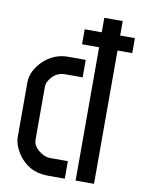

<svg xmlns="http://www.w3.org/2000/svg" viewBox="-80 -746 598 802"><g transform="rotate(10 219.0 -345.0)"><path d="M27.3 -137.7V-368.2Q27.3 -418 72.3 -461.9Q117.2 -503.9 175.8 -503.9H251V-429.7H176.8Q136.7 -429.7 113.3 -394.5Q102.5 -378.9 102.5 -364.3V-139.6Q102.5 -109.4 136.7 -86.9Q156.2 -74.2 176.8 -74.2H251V0H178.7Q94.7 0 48.8 -71.3Q27.3 -106.4 27.3 -137.7ZM224.6 -565.4V-628.9H296.9V-690.4H375V-628.9H437.5V-565.4H375V0H296.9V-565.4Z"/></g></svg>

Font: Post No Bills Jaffna SemiBold
Style: Regular
Weight: 600
Designer: Kosala Senevirathne, Siva Puranthara, Lasantha Premarathna, Tharique Azeez
Foundry: Mooniak
Version: Version 1.220 ; ttfautohint (v1.6)